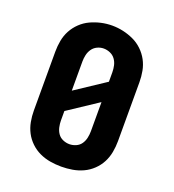

<svg xmlns="http://www.w3.org/2000/svg" viewBox="-136 -852 873 965"><g transform="rotate(20 300.0 -369.0)"><path d="M300 8Q270 8 240.5 3Q211 -2 184 -14.5Q157 -27 135 -48Q113 -69 99.5 -95Q86 -121 80.5 -150.5Q75 -180 75 -210V-525Q75 -555 80.5 -584.5Q86 -614 100 -640Q114 -666 136 -687Q158 -708 185 -720.5Q212 -733 241 -739.5Q270 -746 300 -746Q330 -746 359 -739.5Q388 -733 415 -720.5Q442 -708 464 -687Q486 -666 500 -640Q514 -614 519.5 -584.5Q525 -555 525 -525V-210Q525 -180 519.5 -150.5Q514 -121 500.5 -95Q487 -69 465 -48Q443 -27 416 -14.5Q389 -2 359.5 3Q330 8 300 8ZM220 -369 380 -475V-525Q380 -543 376 -561Q372 -579 361.5 -593.5Q351 -608 334 -615.5Q317 -623 299 -623Q281 -623 264.5 -615Q248 -607 238 -592.5Q228 -578 224 -560.5Q220 -543 220 -525ZM300 -112Q318 -112 335 -119.5Q352 -127 362 -141.5Q372 -156 376 -174Q380 -192 380 -210V-366L220 -260V-210Q220 -192 224 -174Q228 -156 238 -141.5Q248 -127 265 -119.5Q282 -112 300 -112Z"/></g></svg>

Font: Iosevka Curly Slab HvEx
Style: Regular
Weight: 900
Width: 7
Monospace: yes
Designer: Belleve Invis
Foundry: Belleve Invis
Version: Version 11.1.0; ttfautohint (v1.8.3)